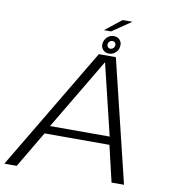

<svg xmlns="http://www.w3.org/2000/svg" viewBox="-110 -964 945 1046"><g transform="rotate(10 362.5 -441.0)"><path d="M-15.5 0H53L171.5 -200.5H530.5L577.5 0H646.5L482 -677H388ZM194 -245 428 -638.5H429L524 -245ZM441 -689.5Q455 -689.5 467 -696.2Q479 -703 486.5 -714.2Q494 -725.5 495 -739Q498 -759.5 485.5 -773.8Q473 -788 451.5 -788Q437.5 -788 426 -781.5Q414.5 -775 407 -764Q399.5 -753 397.5 -739Q395 -718 407.5 -703.8Q420 -689.5 441 -689.5ZM444 -717Q435.5 -717 430 -723.5Q424.5 -730 425 -739Q426.5 -748.5 433.2 -754.5Q440 -760.5 448.5 -760.5Q457.5 -760.5 463.2 -754.5Q469 -748.5 467.5 -739Q467 -730 460 -723.5Q453 -717 444 -717ZM392.5 -810.5H432L537.5 -882.5H483.5Z"/></g></svg>

Font: Anybody SemiExpanded Light
Style: Italic
Weight: 300
Width: 6
Italic angle: -10°
Version: Version 1.113;gftools[0.9.25]